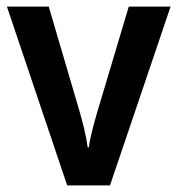

<svg xmlns="http://www.w3.org/2000/svg" viewBox="-20 -563 539 583"><path d="M184 0H314L498 -543H371L276 -225C266 -190 253 -145 250 -116H246C242 -150 230 -197 220 -230L128 -543H1Z"/></svg>

Font: Noto Sans Lao Looped SemiCondensed SemiBold
Style: Regular
Weight: 600
Width: 4
Designer: Mark Frömberg, Ben Mitchell
Foundry: The Fontpad Ltd
Version: Version 1.002